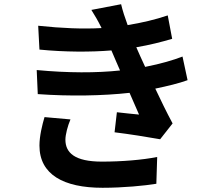

<svg xmlns="http://www.w3.org/2000/svg" viewBox="-20 -836 1040 910"><path d="M191 -281C180 -244 167 -191 167 -146C167 -9 281 54 466 54C565 54 666 44 721 35L725 -92C655 -78 557 -70 463 -70C334 -70 290 -112 290 -174C290 -198 301 -240 314 -270ZM845 -568C801 -551 744 -534 668 -519L645 -569L626 -612C691 -623 745 -637 796 -652L775 -763C716 -743 652 -728 585 -717C572 -752 561 -786 554 -816L413 -789C430 -762 443 -740 461 -704V-703C373 -698 274 -702 161 -714L167 -601C287 -589 411 -589 508 -597L532 -541L549 -502C437 -490 302 -490 154 -504L159 -390C309 -379 470 -382 594 -396L639 -293C612 -296 573 -299 534 -304L523 -209C589 -201 684 -186 739 -176L798 -251C769 -305 741 -363 716 -416C774 -428 828 -441 869 -456Z"/></svg>

Font: Noto Sans CJK KR Bold
Style: Regular
Weight: 700
Designer: Ryoko NISHIZUKA (kana & ideographs); Paul D. Hunt (Latin, Greek & Cyrillic); Wenlong ZHANG (bopomofo); Sandoll Communica
Foundry: Adobe Systems Incorporated
Version: Version 1.004;PS 1.004;hotconv 1.0.82;makeotf.lib2.5.63406